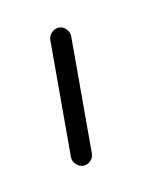

<svg xmlns="http://www.w3.org/2000/svg" viewBox="-36 -622 162 218"><g transform="rotate(-10 44.5 -512.5)"><path d="M44.8 -591.9Q49.6 -591.9 53.1 -588.1Q56.7 -584.4 56.7 -579.6V-444.8Q56.7 -439.6 53.1 -436.1Q49.6 -432.6 44.8 -432.6Q40 -432.6 36.3 -436.3Q32.6 -440 32.6 -444.8V-579.6Q32.6 -584.4 36.3 -588.1Q40 -591.9 44.8 -591.9Z"/></g></svg>

Font: 26F Galaxy Hebrew Thin
Style: Regular
Weight: 100
Designer: C₂₉H₂₅N₃O₅
Version: Version 1.000